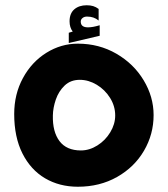

<svg xmlns="http://www.w3.org/2000/svg" viewBox="-20 -709 640 730"><path d="M34 -275.5Q34 -351 67.2 -412.2Q100.5 -473.5 156.2 -508.2Q212 -543 276 -543Q356.5 -543 422.5 -504.8Q488.5 -466.5 526.2 -403.8Q564 -341 564 -271.5Q564 -198.5 527.5 -136Q491 -73.5 425.2 -36.2Q359.5 1 276 1Q206 1 151.2 -31.2Q96.5 -63.5 65.2 -125.8Q34 -188 34 -275.5ZM418 -270Q418 -305.5 398.5 -336.8Q379 -368 347.8 -386.8Q316.5 -405.5 283.5 -405.5Q248.5 -405.5 225.8 -383.8Q203 -362 192.2 -330.5Q181.5 -299 181 -270Q179.5 -208 206.2 -172.5Q233 -137 287.5 -137Q320 -137 350.2 -156Q380.5 -175 399.2 -206Q418 -237 418 -270ZM241.5 -584.5 256.5 -589Q244.5 -604.5 244.5 -628Q244.5 -658 262.5 -673.5Q280.5 -689 309.5 -689Q323.5 -689 334.2 -685.8Q345 -682.5 355 -675V-631Q337 -646 311 -646Q300.5 -646 293.8 -640.5Q287 -635 287 -627Q287 -605 314.5 -605Q332.5 -605 359 -613V-573L241.5 -545.5Z"/></svg>

Font: JuliaMono Black
Style: Regular
Weight: 900
Monospace: yes
Designer: cormullion
Foundry: corm
Version: Version 0.054; ttfautohint (v1.8.4)